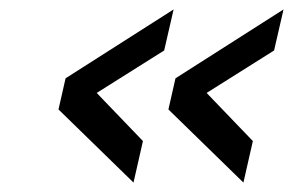

<svg xmlns="http://www.w3.org/2000/svg" viewBox="-20 -446 621 407"><path d="M185 -249 283 -147 263 -59 104 -214 119 -280 348 -426 328 -339ZM418 -249 516 -147 496 -59 337 -214 352 -280 581 -426 561 -339Z"/></svg>

Font: Panefresco 500wt
Style: Italic
Weight: 700
Foundry: Campivisivi & Chank Co
Version: Version 1.000